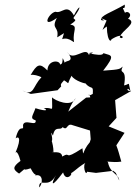

<svg xmlns="http://www.w3.org/2000/svg" viewBox="-20 -775 591 834"><path d="M475 -128 521 -198 452 -226 486 -263 480 -340 550 -380C525 -375 532 -405 547 -377C535 -426 547 -409 519 -404C533 -486 495 -446 513 -486C500 -476 506 -473 428 -468C483 -538 463 -533 433 -543C420 -548 445 -526 364 -544C406 -553 365 -538 365 -538C353 -575 295 -504 272 -549C316 -495 246 -520 265 -494C240 -555 263 -496 241 -495C239 -515 187 -515 186 -469C152 -504 140 -495 113 -449C122 -453 150 -446 160 -439C121 -400 129 -355 77 -382L114 -367L230 -383L246 -400C235 -418 286 -432 238 -436C295 -413 263 -397 291 -446C301 -424 362 -407 349 -415C377 -381 386 -410 383 -367C353 -349 369 -379 372 -352L354 -351L275 -289C278 -288 285 -320 309 -349C290 -306 218 -339 206 -352C207 -273 212 -315 170 -304C187 -299 188 -288 134 -305C122 -270 108 -261 135 -252C139 -223 87 -261 80 -232C84 -197 66 -246 48 -174C56 -182 78 -184 47 -111C43 -109 54 -134 69 -76C32 -49 37 -38 63 -21C107 -57 64 -27 113 -44C138 6 142 -32 133 -13C171 -22 165 27 150 39C150 -8 188 50 223 -14C200 28 203 42 254 -26C269 28 319 -45 266 -18C296 -16 303 -40 355 -70C335 -63 353 -5 358 -29L397 -24L472 -33L483 -24L498 9C495 -21 459 -20 449 -70C438 -78 465 -67 507 -73C496 -110 497 -113 483 -150ZM196 -159C223 -154 188 -226 210 -186C219 -233 242 -205 252 -223C275 -204 268 -243 296 -231L371 -208L374 -170L370 -157C335 -117 344 -86 338 -131C249 -73 294 -120 250 -95C249 -125 196 -108 207 -116C216 -85 214 -161 195 -181ZM250 -605C284 -617 306 -579 301 -598C295 -641 322 -663 285 -668C330 -697 290 -686 302 -702C339 -751 326 -758 301 -708C270 -762 250 -714 221 -724C191 -719 157 -647 227 -697C200 -645 239 -663 228 -611C231 -617 213 -602 258 -631ZM464 -604C524 -642 519 -597 500 -613C508 -644 581 -675 536 -694C559 -713 533 -731 523 -719C502 -761 525 -722 522 -755C462 -720 416 -708 419 -688C456 -677 387 -711 443 -686C419 -628 420 -645 444 -660C445 -585 472 -584 463 -627Z"/></svg>

Font: Asimov Aggro
Style: CondIt
Weight: 500
Designer: Google
Version: Version 2.000980; 2014